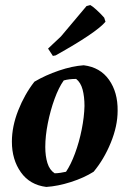

<svg xmlns="http://www.w3.org/2000/svg" viewBox="-20 -730 512 759"><path d="M163 9Q98 1 62.5 -49Q27 -99 27 -170Q27 -230 52 -293.5Q77 -357 116 -407Q160 -433 213 -451Q266 -469 311 -472Q376 -464 411 -414.5Q446 -365 445 -292Q445 -232 418 -166Q391 -100 350 -51Q312 -27 260.5 -10.5Q209 6 163 9ZM196 -45Q207 -45 219.5 -47Q232 -49 241 -51Q260 -79 276.5 -123.5Q293 -168 303 -218Q313 -268 314 -311Q314 -348 306.5 -376Q299 -404 281 -418Q253 -418 232 -412Q212 -384 195.5 -338.5Q179 -293 169 -242.5Q159 -192 159 -149Q159 -113 167.5 -85.5Q176 -58 196 -45ZM189 -509 170 -538 221 -586 322 -706 337 -710Q345 -706 361.5 -691Q378 -676 392 -660L397 -644Q361 -601 200 -511Z"/></svg>

Font: Labrada
Style: Bold Italic
Weight: 700
Italic angle: -7°
Designer: Mercedes Jáuregui
Foundry: Omnibus-Type Team
Version: Version 1.000; ttfautohint (v1.8.4.7-5d5b)